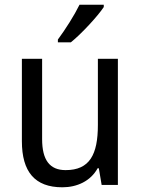

<svg xmlns="http://www.w3.org/2000/svg" viewBox="-20 -786 599 816"><path d="M421 -756V-766H318C296 -721 258 -661 226 -618V-606H281C326 -642 396 -718 421 -756ZM481 -536H396V-255C396 -129 361 -63 259 -63C191 -63 159 -106 159 -195V-536H73V-186C73 -56 128 10 245 10C307 10 365 -16 395 -71H400L412 0H481Z"/></svg>

Font: Noto Sans Gurmukhi SemiCondensed
Style: Regular
Weight: 400
Width: 4
Designer: Jelle Bosma - Monotype Design Team
Foundry: Monotype Imaging Inc.
Version: Version 2.004